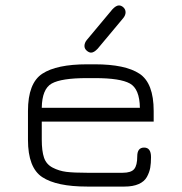

<svg xmlns="http://www.w3.org/2000/svg" viewBox="-20 -687 669 707"><path d="M545.9 -278.3V-239.3H133.8V-172.9Q133.8 -130.9 142.1 -106.4Q150.4 -82 173.8 -69.8Q197.3 -57.6 224.1 -54.2Q251 -50.8 300.8 -50.8H431.6Q462.9 -50.8 474.1 -64.5Q485.4 -78.1 485.4 -111.3Q485.4 -143.6 510.7 -143.6Q536.1 -143.6 536.1 -108.4Q536.1 -85.9 533.2 -69.3Q530.3 -52.7 521 -35.6Q511.7 -18.6 490.7 -9.3Q469.7 0 438.5 0H300.8Q188.5 0 135.7 -34.7Q83 -69.3 83 -171.9V-278.3Q83 -380.9 135.7 -415.5Q188.5 -450.2 300.8 -450.2H329.1Q441.4 -450.2 493.7 -415.5Q545.9 -380.9 545.9 -278.3ZM329.1 -399.4H300.8Q206.1 -399.4 170.4 -379.4Q134.8 -359.4 133.8 -290H495.1Q494.1 -359.4 458.5 -379.4Q422.9 -399.4 329.1 -399.4ZM433.6 -620.1 339.8 -507.8Q326.2 -493.2 315.4 -493.2Q307.6 -493.2 299.3 -500.5Q291 -507.8 291 -517.6Q291 -529.3 299.8 -540L393.6 -652.3Q407.2 -667 418 -667Q426.8 -667 434.6 -659.7Q442.4 -652.3 442.4 -641.6Q442.4 -630.9 433.6 -620.1Z"/></svg>

Font: Jura
Style: Book
Weight: 400
Version: Version 2.3